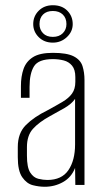

<svg xmlns="http://www.w3.org/2000/svg" viewBox="-20 -707 394 734"><path d="M151 7Q129 7 105.5 1Q82 -5 65 -29.5Q48 -54 48 -106V-145Q48 -198 79 -229Q110 -260 161 -285Q196 -304 219.5 -318Q243 -332 255.5 -349.5Q268 -367 268 -394V-412Q268 -441 255.5 -456Q243 -471 223.5 -476Q204 -481 182 -481Q127 -481 110 -453.5Q93 -426 93 -375V-333H60V-378Q60 -415 70 -443.5Q80 -472 106 -488.5Q132 -505 182 -505Q236 -505 262 -491.5Q288 -478 295.5 -454Q303 -430 303 -401V0H268L267 -65Q253 -29 221 -11Q189 7 151 7ZM161 -19Q216 -19 241.5 -56.5Q267 -94 267 -155V-329Q254 -310 226.5 -294Q199 -278 171 -263Q129 -240 106 -214.5Q83 -189 83 -145V-112Q83 -67 95.5 -47.5Q108 -28 126.5 -23.5Q145 -19 161 -19ZM182 -544Q149 -544 128 -565Q107 -586 107 -615Q107 -645 128 -666Q149 -687 182 -687Q217 -687 237.5 -666Q258 -645 258 -615Q258 -586 235.5 -565Q213 -544 182 -544ZM182 -566Q206 -566 220 -580Q234 -594 234 -615Q234 -638 220 -651.5Q206 -665 182 -665Q158 -665 144.5 -651.5Q131 -638 131 -615Q131 -594 144.5 -580Q158 -566 182 -566Z"/></svg>

Font: Alumni Sans ExtraLight
Style: Regular
Weight: 250
Version: Version 1.018